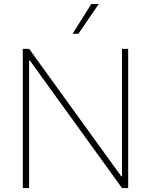

<svg xmlns="http://www.w3.org/2000/svg" viewBox="-20 -955 768 975"><path d="M630.9 0H599.6L131.8 -647.5H127.9V0H95.7V-707H127.9L595.7 -59.6H599.6V-707H630.9ZM443.4 -934.6H481.4L377.9 -783.2H348.6Z"/></svg>

Font: Pretendard Std Thin
Style: Regular
Weight: 100
Designer: Base glyphs from Inter by Rasmus Andersson; Hangeul glyphs from Noto Sans CJK(Source Han Sans) by Jang Soo-young and Kan
Foundry: Kil Hyung-jin
Version: Version 1.309